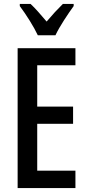

<svg xmlns="http://www.w3.org/2000/svg" viewBox="-20 -960 449 980"><path d="M173 -780H263C284 -825 327 -889 356 -929V-940H301C270 -909 251 -889 218 -850C189 -884 160 -918 136 -940H81V-929C114 -885 153 -823 173 -780ZM365 0V-89H170V-328H353V-416H170V-627H365V-714H70V0Z"/></svg>

Font: Noto Sans Myanmar UI ExtraCondensed Medium
Style: Regular
Weight: 500
Width: 2
Designer: Monotype Design Team
Foundry: Monotype Imaging Inc.
Version: Version 2.103